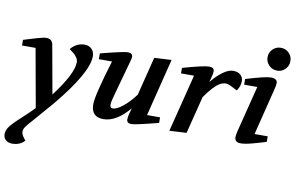

<svg xmlns="http://www.w3.org/2000/svg" viewBox="-99 -920 2166 1407"><g transform="rotate(10 984.0 -217.0)"><path d="M-1 240Q-1 208 26.5 175Q54 142 115 87Q159 47 191 13L113 -421H12V-463Q52 -476 106 -491.5Q160 -507 178 -507Q221 -507 229 -467L294 -106Q429 -284 429 -370Q429 -387 418 -403.5Q407 -420 395 -430Q383 -440 361 -456Q404 -507 464 -507Q495 -507 516 -487Q537 -467 537 -432Q537 -311 316 -44L180 113Q162 132 147.5 150.5Q133 169 129 179Q125 189 125 202Q125 225 158 261Q123 300 65 300Q36 300 17.5 284Q-1 268 -1 240Z M584 -420V-463Q665 -484 717.5 -495.5Q770 -507 785 -507Q821 -507 821 -477Q821 -468 812 -437L745 -195Q737 -166 731.5 -143.5Q726 -121 726 -107Q726 -82 747 -82Q775 -82 820 -117.5Q865 -153 910 -213L982 -500L1110 -507L1003 -78H1100V-37Q1020 -16 968.5 -4.5Q917 7 901 7Q866 7 866 -22Q866 -41 872 -62L884 -107Q788 7 692 7Q601 7 601 -88Q601 -154 682 -420Z M1184 7 1292 -422H1195V-463Q1351 -507 1390 -507Q1428 -507 1428 -478Q1428 -460 1418 -423L1410 -395Q1418 -405 1425 -413Q1452 -446 1493 -476.5Q1534 -507 1570 -507Q1604 -507 1624 -489Q1644 -471 1644 -443Q1644 -405 1619 -370Q1592 -384 1570 -395Q1548 -406 1531 -406Q1489 -406 1440 -353Q1415 -327 1381 -278L1311 0Z M1665 -421V-463Q1809 -507 1850 -507Q1898 -507 1898 -472Q1898 -459 1888 -419L1803 -78H1901V-37Q1847 -20 1796 -6.5Q1745 7 1714 7Q1669 7 1669 -32Q1669 -46 1677 -80L1763 -421ZM1799 -649Q1799 -685 1824 -709.5Q1849 -734 1884 -734Q1920 -734 1944.5 -709.5Q1969 -685 1969 -649Q1969 -614 1944.5 -589Q1920 -564 1884 -564Q1849 -564 1824 -589Q1799 -614 1799 -649Z"/></g></svg>

Font: Volkhov
Style: Bold Italic
Weight: 700
Designer: Cyreal (www.cyreal.org)
Foundry: Cyreal (www.cyreal.org)
Version: Version 1.001